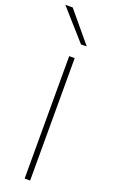

<svg xmlns="http://www.w3.org/2000/svg" viewBox="-190 -1011 625 1051"><g transform="rotate(20 123.0 -485.0)"><path d="M110 0Q110 -61 110 -117Q110 -173 110 -238V-475Q110 -540.5 110 -596.5Q110 -652.5 110 -713H142Q142 -652.5 142 -596.5Q142 -540.5 142 -475V-238Q142 -173 142 -117Q142 -61 142 0ZM149 -795Q123.5 -824 97.8 -852.8Q72 -881.5 46.2 -910.8Q20.5 -940 -6 -970H37Q73 -927 109.2 -883.2Q145.5 -839.5 182 -796Z"/></g></svg>

Font: Commissioner Thin
Style: Regular
Weight: 100
Designer: Kostas Bartsokas
Foundry: Kostas Bartsokas
Version: Version 1.001;gftools[0.9.23]